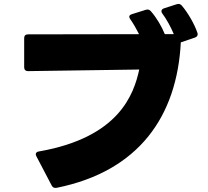

<svg xmlns="http://www.w3.org/2000/svg" viewBox="-20 -891 1040 961"><path d="M264 49C675 -34 866 -309 885 -679L956 -703C967 -707 972 -716 968 -727C953 -772 919 -829 890 -863C883 -871 875 -873 865 -870L800 -849C792 -846 788 -841 788 -835C788 -832 789 -828 792 -824C813 -796 835 -756 850 -720H805C789 -759 764 -802 735 -835C728 -843 720 -845 710 -842L640 -820C631 -817 627 -813 627 -807C627 -804 629 -799 632 -795C648 -772 663 -746 676 -720L120 -719C108 -719 101 -713 101 -700V-554C101 -542 108 -535 120 -535C271 -537 509 -541 677 -543C650 -420 577 -203 175 -133C161 -131 155 -122 162 -109L239 38C244 48 252 51 264 49Z"/></svg>

Font: LINE Seed JP App_OTF ExtraBold
Style: Regular
Weight: 800
Designer: LINE & Fontrix & Fontworks
Version: Version 1.013